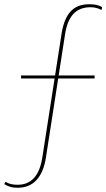

<svg xmlns="http://www.w3.org/2000/svg" viewBox="-72 -755 500 903"><path d="M346 -735Q366 -735 379.5 -732.5Q393 -730 408 -722L406 -708Q381 -721 354 -721Q303 -721 273.5 -690Q244 -659 234 -594L144 -14Q133 56 99.5 92Q66 128 11 128Q-8 128 -21.5 124.5Q-35 121 -52 111L-46 100Q-25 114 11 114Q59 114 88 82Q117 50 127 -14L217 -593Q228 -666 259.5 -700.5Q291 -735 346 -735ZM373 -400V-386H27V-400Z"/></svg>

Font: Work Sans Thin
Style: Regular
Weight: 250
Designer: Wei Huang
Foundry: Wei Huang
Version: Version 2.012